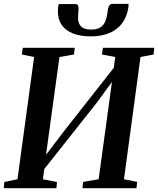

<svg xmlns="http://www.w3.org/2000/svg" viewBox="-23 -996 836 1016"><path d="M-3 0 0 -33 69.5 -47.5 157.5 -694.5 92.5 -707.5 97.5 -743H372.5L368.5 -707.5L291.5 -694.5L214 -129L191 -138L311.5 -296.5L612 -679L573.5 -590.5L586.5 -694.5L516.5 -707.5L521.5 -743H793.5L789.5 -707.5L720.5 -694.5L633 -47.5L703 -33.5L699 0H413L417.5 -33.5L499 -47.5L575 -603L599.5 -603.5L489.5 -453L176.5 -57.5L216 -138.5L204 -47.5L278.5 -33L275.5 0ZM375 -974.5Q387 -974.5 390.2 -966.5Q393.5 -958.5 392.5 -945Q392.5 -936 391.2 -925Q390 -914 390 -905.5Q389 -873.5 405.5 -856.5Q422 -839.5 459 -839.5Q491 -839.5 509 -851.8Q527 -864 535.2 -885.5Q543.5 -907 546.5 -935Q548 -952.5 553.5 -964Q559 -975.5 572 -975.5H657Q657.5 -971 657.2 -966Q657 -961 656 -955Q648.5 -906.5 623.2 -872.8Q598 -839 556 -821.2Q514 -803.5 456.5 -803.5Q401.5 -803.5 362 -819.5Q322.5 -835.5 302.2 -866Q282 -896.5 283.5 -940.5Q283.5 -949.5 284.5 -958Q285.5 -966.5 288 -974.5Z"/></svg>

Font: Merriweather 72pt SemiBold
Style: Italic
Weight: 600
Italic angle: -7.8°
Version: Version 2.101